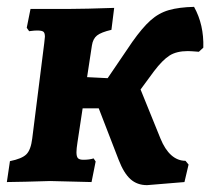

<svg xmlns="http://www.w3.org/2000/svg" viewBox="-20 -528 613 560"><path d="M573 -389 560 -377Q536 -379 528 -379Q495 -379 474.5 -366Q454 -353 429 -320L390 -267L448 -124Q461 -92 479.5 -75.5Q498 -59 521 -59L530 -48L518 3L409 12Q380 12 360.5 -5.5Q341 -23 326 -62L268 -212H221L206 -113Q203 -94 203 -84Q203 -71 207.5 -66.5Q212 -62 223 -62Q241 -62 253 -66L259 -57L247 3L207 2L126 0Q111 0 55 2L0 3L9 -58Q44 -65 57 -78Q70 -91 74 -124L109 -402Q111 -418 111 -421Q111 -432 106.5 -435.5Q102 -439 89 -439Q80 -439 73.5 -438Q67 -437 65 -437L58 -447L69 -502H185Q225 -502 313 -505L305 -441Q275 -434 263 -424.5Q251 -415 248 -395L234 -303L294 -300L366 -406Q395 -447 419 -468.5Q443 -490 472.5 -498.5Q502 -507 546 -508Q575 -456 573 -389Z"/></svg>

Font: Alegreya SC ExtraBold
Style: Italic
Weight: 800
Italic angle: -7°
Designer: Juan Pablo del Peral
Foundry: Huerta Tipografica
Version: Version 2.007; ttfautohint (v1.6)